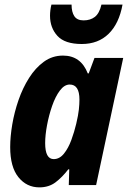

<svg xmlns="http://www.w3.org/2000/svg" viewBox="-20 -799 552 829"><path d="M150 10Q95 10 59.5 -34Q24 -78 24 -164Q24 -209 33 -262Q42 -315 60 -367Q78 -419 105.5 -462.5Q133 -506 169.5 -532.5Q206 -559 252 -559Q329 -559 359 -482H363L388 -549H512L395 0H277L279 -68H275Q249 -34 220 -12Q191 10 150 10ZM212 -112Q237 -112 256 -135.5Q275 -159 288 -194.5Q301 -230 309 -264Q318 -302 320.5 -326Q323 -350 323 -369Q323 -434 281 -434Q258 -434 238.5 -408Q219 -382 205 -341.5Q191 -301 183 -258Q175 -215 175 -181Q175 -112 212 -112ZM333 -609Q260 -609 228 -644Q196 -679 196 -731Q196 -743 197.5 -755Q199 -767 202 -779H289Q289 -747 301 -729Q313 -711 341 -711Q370 -711 389.5 -726Q409 -741 418 -779H509Q494 -697 449 -653Q404 -609 333 -609Z"/></svg>

Font: Noto Sans Condensed ExtraBold
Style: Italic
Weight: 800
Width: 3
Italic angle: -12°
Designer: Monotype Design Team
Foundry: Monotype Imaging Inc.
Version: Version 2.013; ttfautohint (v1.8.4.7-5d5b)